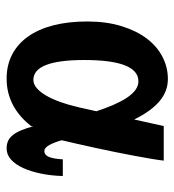

<svg xmlns="http://www.w3.org/2000/svg" viewBox="7 -528 535 589"><g transform="rotate(90 274.5 -233.5)"><path d="M321.3 -261.7Q312 -290 301.8 -313.7Q291.5 -337.4 280.3 -354.5Q269 -371.6 256.3 -381.1Q243.7 -390.6 229.5 -390.6Q164.1 -390.6 164.1 -224.6Q164.1 -68.4 225.1 -68.4Q238.3 -68.4 250.5 -78.9Q262.7 -89.4 273.4 -107.9Q284.2 -126.5 293.2 -151.9Q302.2 -177.2 309.1 -207.5V-207ZM366.7 -468.3H472.7Q471.2 -454.1 467.3 -430.7Q463.4 -407.2 458 -378.7Q452.6 -350.1 446.3 -318.6Q439.9 -287.1 433.3 -257.1Q426.8 -227.1 420.7 -200.4Q414.6 -173.8 410.2 -155.3Q417 -131.3 425.3 -116.7Q433.6 -102.1 443.4 -102.1Q455.6 -102.1 461.4 -116.2Q467.3 -130.4 468.8 -158.7H520Q519 -123.5 512.7 -92.3Q506.3 -61 495.6 -37.4Q484.9 -13.7 469.7 0Q454.6 13.7 435.5 13.7Q422.4 13.7 412.6 9.3Q402.8 4.9 394.8 -4.9Q386.7 -14.6 380.1 -30.3Q373.5 -45.9 367.2 -68.4V-62Q337.9 -24.4 301.3 -5.4Q264.6 13.7 221.2 13.7Q179.7 13.7 147 -3.4Q114.3 -20.5 91.8 -52.5Q69.3 -84.5 57.6 -130.1Q45.9 -175.8 45.9 -233.4Q45.9 -292.5 60.1 -338.4Q74.2 -384.3 98.1 -416Q122.1 -447.8 154.3 -464.4Q186.5 -481 222.2 -481Q260.3 -481 290.5 -455.3Q320.8 -429.7 346.2 -378.4V-376Z"/></g></svg>

Font: XB Zar
Style: Bold
Weight: 700
Designer: Behnam
Foundry: Irmug
Version: Version 8.005 2009